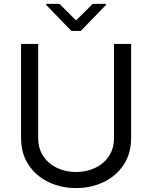

<svg xmlns="http://www.w3.org/2000/svg" viewBox="-20 -953 781 986"><path d="M565.3 -727.3H653.4V-245.7Q653.4 -164.1 614.7 -106.2Q576 -48.3 511.7 -17.8Q447.4 12.8 370.7 12.8Q294 12.8 229.8 -17.8Q165.5 -48.3 126.8 -106.2Q88.1 -164.1 88.1 -245.7V-727.3H176.1V-245.7Q176.1 -188.9 203.1 -149.7Q230.1 -110.4 274.5 -90Q318.9 -69.6 370.7 -69.6Q422.6 -69.6 467 -90Q511.4 -110.4 538.4 -149.7Q565.3 -188.9 565.3 -245.7ZM285.5 -933.2 370.7 -848 456 -933.2H524.1V-927.6L394.9 -794H346.6L217.3 -927.6V-933.2Z"/></svg>

Font: Inter UI
Style: Regular
Weight: 400
Designer: Rasmus Andersson
Foundry: rsms
Version: 3.2;8d6f07862